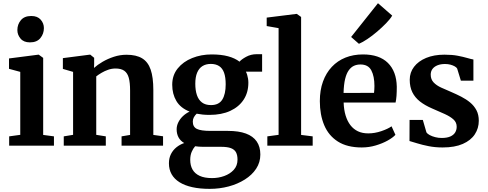

<svg xmlns="http://www.w3.org/2000/svg" viewBox="-20 -906 3034 1194"><path d="M37 0V-58L106 -67.5V-459L36 -478V-542.5L218.5 -566H221L248.5 -546V-67L315.5 -58V0ZM165.5 -642.5Q127.5 -642.5 107.8 -666Q88 -689.5 88 -719Q88 -754.5 109.8 -780.5Q131.5 -806.5 174 -806.5H175Q213 -806.5 233 -783.8Q253 -761 253 -731.5Q253 -696 231.2 -669.2Q209.5 -642.5 166.5 -642.5Z M434.5 -67.5V-459L371 -477.5V-544.5L537.5 -566H541.5L565.5 -546.5V-508L564.5 -483.5Q586 -503 618 -521.8Q650 -540.5 688.2 -553Q726.5 -565.5 767 -565.5Q827.5 -565.5 864 -543.2Q900.5 -521 917 -473Q933.5 -425 933.5 -346.5V-67L994 -58.5V0H736V-58L789 -67V-343.5Q789 -392.5 780.8 -422.2Q772.5 -452 752.8 -466Q733 -480 698.5 -480Q675 -480 652.8 -472.2Q630.5 -464.5 611.5 -453.2Q592.5 -442 578.5 -431V-67.5L638 -58V0H376.5V-58Z M1284 268.5Q1223 268.5 1175.8 258Q1128.5 247.5 1096.2 227.2Q1064 207 1047.2 177.5Q1030.5 148 1030.5 109.5Q1030.5 77.5 1043 52.5Q1055.5 27.5 1077.2 10Q1099 -7.5 1125.5 -16.5Q1101.5 -30.5 1090 -52.2Q1078.5 -74 1078.5 -102Q1078.5 -124 1088.8 -145Q1099 -166 1117.2 -183.5Q1135.5 -201 1159 -212Q1102.5 -234.5 1076.8 -278Q1051 -321.5 1051 -379Q1051 -438 1085 -480.2Q1119 -522.5 1175 -545Q1231 -567.5 1296 -567.5Q1355 -567.5 1398 -556Q1441 -544.5 1469.5 -522.5Q1481 -536.5 1510.8 -552.8Q1540.5 -569 1576.5 -569H1610V-460.5H1509Q1514 -451.5 1517.2 -440.2Q1520.5 -429 1522.5 -416.8Q1524.5 -404.5 1524.5 -391.5Q1524.5 -331 1495.2 -286.2Q1466 -241.5 1412 -216.5Q1358 -191.5 1282.5 -191.5Q1260.5 -191.5 1240.5 -193.5Q1220.5 -195.5 1203 -199Q1192 -188.5 1185.5 -176.5Q1179 -164.5 1179 -149.5Q1179 -117 1204 -104.5Q1229 -92 1289.5 -92H1397Q1464.5 -92 1509.2 -75.5Q1554 -59 1576.5 -26.2Q1599 6.5 1599 55Q1599 103.5 1573.2 142.8Q1547.5 182 1502.8 210.2Q1458 238.5 1401.8 253.5Q1345.5 268.5 1284 268.5ZM1299 201.5Q1338.5 201.5 1374.5 188.5Q1410.5 175.5 1433.8 150Q1457 124.5 1457 86.5Q1457 59 1447.8 41.5Q1438.5 24 1416.5 15.5Q1394.5 7 1354.5 7H1242Q1229 7 1216.8 6Q1204.5 5 1193.5 3.5Q1180.5 18 1171.8 39Q1163 60 1163 88Q1163 123 1177.2 148.2Q1191.5 173.5 1221.5 187.5Q1251.5 201.5 1299 201.5ZM1292 -252.5Q1341.5 -252.5 1362.5 -286.8Q1383.5 -321 1383.5 -381.5Q1383.5 -425.5 1373.5 -453.5Q1363.5 -481.5 1342.8 -495Q1322 -508.5 1291 -508.5Q1260.5 -508.5 1239 -495Q1217.5 -481.5 1206 -454.2Q1194.5 -427 1194.5 -385Q1194.5 -344.5 1204.5 -314.8Q1214.5 -285 1236 -268.8Q1257.5 -252.5 1292 -252.5Z M1712.5 -67.5V-731L1638.5 -744V-796.5L1823 -819.5H1826L1852.5 -800.5V-67L1924.5 -58V0H1642.5V-58Z M2229.5 11Q2139 11 2081.2 -25.8Q2023.5 -62.5 1996.2 -127.5Q1969 -192.5 1969 -277Q1969 -345 1988.5 -398.8Q2008 -452.5 2043.5 -490.2Q2079 -528 2128.2 -547.8Q2177.5 -567.5 2237.5 -567.5Q2338.5 -567.5 2392 -515Q2445.5 -462.5 2447.5 -367Q2447.5 -334 2445.8 -310.2Q2444 -286.5 2440 -268.5H2117Q2118.5 -223.5 2129.2 -188Q2140 -152.5 2159.2 -127.5Q2178.5 -102.5 2206 -89.5Q2233.5 -76.5 2270 -76.5Q2310.5 -76.5 2351.5 -90.5Q2392.5 -104.5 2415 -120.5L2439 -67.5Q2423 -50 2390.8 -32Q2358.5 -14 2316.5 -1.5Q2274.5 11 2229.5 11ZM2116.5 -328 2306 -328.5Q2307 -338.5 2307.8 -349.8Q2308.5 -361 2308.5 -371.5Q2308.5 -431.5 2289.2 -468.2Q2270 -505 2221.5 -505Q2199.5 -505 2181.2 -496.8Q2163 -488.5 2148.8 -468.8Q2134.5 -449 2126.2 -414.8Q2118 -380.5 2116.5 -328ZM2211.5 -634 2163.5 -676 2330.5 -886 2419 -809Q2407 -788 2381.5 -761.8Q2356 -735.5 2325.2 -709.2Q2294.5 -683 2264.5 -663Q2234.5 -643 2213 -634Z M2732.5 11Q2686 11 2645.8 3Q2605.5 -5 2575 -14.5Q2544.5 -24 2526.5 -29L2527 -160H2609.5L2632 -82.5Q2637.5 -74 2652.2 -66Q2667 -58 2686.8 -53Q2706.5 -48 2726.5 -48Q2759 -48 2779.8 -57Q2800.5 -66 2810.2 -81.8Q2820 -97.5 2820 -118Q2820 -145 2800.2 -163Q2780.5 -181 2746 -196.8Q2711.5 -212.5 2666 -232Q2622 -251 2591.2 -275.2Q2560.5 -299.5 2544.2 -332.5Q2528 -365.5 2528 -410Q2528 -455.5 2554.8 -490.5Q2581.5 -525.5 2630 -545.8Q2678.5 -566 2744 -566Q2792.5 -566 2827 -559.2Q2861.5 -552.5 2885.2 -545.5Q2909 -538.5 2924 -536V-404.5H2846L2823 -479.5Q2819 -487 2808 -493.2Q2797 -499.5 2781.5 -503.8Q2766 -508 2747.5 -508Q2720.5 -508 2700.2 -499.8Q2680 -491.5 2669.2 -476.8Q2658.5 -462 2658.5 -442Q2658.5 -412.5 2676.5 -393.5Q2694.5 -374.5 2723.8 -361.2Q2753 -348 2786 -334Q2817.5 -320.5 2848.2 -304.8Q2879 -289 2903.5 -268.8Q2928 -248.5 2942.8 -220.8Q2957.5 -193 2957.5 -155Q2957.5 -108.5 2932.8 -70.8Q2908 -33 2858 -11Q2808 11 2732.5 11Z"/></svg>

Font: Merriweather 24pt
Style: Bold
Weight: 700
Designer: Eben Sorkin
Foundry: Eben Sorkin
Version: Version 2.100